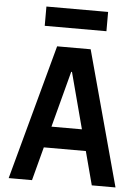

<svg xmlns="http://www.w3.org/2000/svg" viewBox="-60 -946 719 992"><g transform="rotate(5 300.0 -450.0)"><path d="M144 0 190 -174H408L454 0H577L387 -700H213L23 0ZM220 -284 297 -575H301L378 -284ZM140 -800H460V-900H140Z"/></g></svg>

Font: CommitMono
Style: 700Regular
Weight: 700
Monospace: yes
Designer: Eigil Nikolajsen
Foundry: Eigil Nikolajsen
Version: Version 1.143